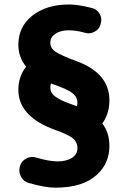

<svg xmlns="http://www.w3.org/2000/svg" viewBox="-20 -660 546 874"><path d="M212.4 -279.8Q209 -272 209 -262.7Q209 -235.8 232.9 -219.7Q256.8 -203.1 289.1 -191.4Q321.3 -179.7 330.1 -176.3Q332 -183.6 332.5 -190.9Q332.5 -217.8 310.5 -235.4Q287.1 -254.9 212.4 -279.8ZM329.1 -381.3Q478 -326.2 478 -204.1Q478 -142.6 445.8 -98.1Q478 -55.2 478 3.4Q478.5 82 422.9 133.8Q358.9 194.3 231.9 194.3Q185.5 194.3 110.8 172.9Q87.9 166.5 76.2 145.5Q64.5 124.5 69.8 101.6Q69.8 101.6 69.8 99.6Q76.2 74.7 97.7 62.5Q119.6 49.8 144.5 57.1Q203.1 74.7 242.7 74.7Q281.7 74.7 307.6 58.6Q332.5 42.5 332.5 14.6Q332.5 -13.2 310.5 -31.2Q288.1 -48.8 232.9 -67.9Q63.5 -128.4 63.5 -251.5Q63.5 -312 99.1 -356.4Q63.5 -399.4 63.5 -455.6Q63.5 -538.6 127.4 -588.9Q191.4 -639.6 295.9 -639.6Q333.5 -639.6 397 -624Q420.9 -618.7 433.6 -597.2Q445.8 -576.2 438.5 -552.7Q438.5 -552.7 438.5 -550.8Q432.1 -527.3 412.1 -516.6Q390.6 -503.9 367.2 -510.7Q326.2 -522.5 290 -522Q253.4 -522 230 -504.4Q209 -490.2 209 -465.3Q209 -440.4 232.9 -424.3Q256.8 -408.2 329.1 -381.3Z"/></svg>

Font: Dyuthi
Style: Regular
Weight: 400
Designer: Hiran Venugopalan, Hussain K H and Suresh P for Sawthanthra Malayalam Computing (SMC)
Version: Version 3.0.0+20221109